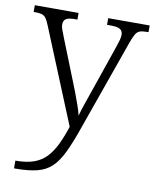

<svg xmlns="http://www.w3.org/2000/svg" viewBox="-86 -602 731 907"><g transform="rotate(10 279.0 -148.0)"><path d="M44 203Q98 203 133.5 190Q169 177 193 151Q217 125 235 87.5Q253 50 269 1L83 -453Q74 -476 66 -486.5Q58 -497 45.5 -500.5Q33 -504 10 -504H7V-536H217V-504H204Q173 -504 161.5 -495.5Q150 -487 150 -468Q150 -459 154.5 -446Q159 -433 169 -408L243 -222Q254 -196 265.5 -165Q277 -134 287 -106Q297 -78 301 -58Q309 -88 320.5 -120.5Q332 -153 345 -191L421 -412Q427 -429 431 -444Q435 -459 435 -468Q435 -487 422.5 -495.5Q410 -504 378 -504H359V-536H558V-504H554Q531 -504 518 -500Q505 -496 496.5 -482Q488 -468 478 -440L324 -5Q298 70 275 118Q252 166 224 192.5Q196 219 154.5 229.5Q113 240 50 240H44Z"/></g></svg>

Font: Noto Serif Khmer Light
Style: Regular
Weight: 300
Version: Version 2.003